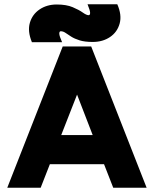

<svg xmlns="http://www.w3.org/2000/svg" viewBox="-20 -877 716 897"><path d="M509 0 466 -110H213L170 0H14L273 -660H406L665 0ZM266 -246H413L340 -435ZM264 -731Q257 -731 257 -720Q257 -709 270 -680H129Q108 -731 119.5 -770.5Q131 -810 165 -833Q199 -856 245 -856Q290 -856 319.5 -843.5Q349 -831 366.5 -818.5Q384 -806 394 -806Q401 -806 401 -817Q401 -828 389 -857H528Q550 -807 539 -767Q528 -727 494 -704Q460 -681 413 -681Q376 -681 352 -688.5Q328 -696 312.5 -706Q297 -716 286 -723.5Q275 -731 264 -731Z"/></svg>

Font: Lil Grotesk Black
Style: Regular
Weight: 900
Designer: Bastien Sozeau
Foundry: NBR — Bastien Sozeau
Version: Version 3.003; ttfautohint (v1.8.4.7-5d5b);gftools[0.9.33]